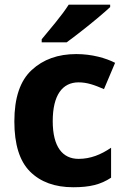

<svg xmlns="http://www.w3.org/2000/svg" viewBox="-20 -786 535 816"><path d="M291 9.8C361.8 9.8 407.7 -1.5 452.1 -30.8V-158.2C409.2 -128.9 364.7 -110.8 314 -110.8C246.1 -110.8 204.1 -161.6 204.1 -271C204.1 -381.8 245.1 -436 314 -436C351.1 -436 382.3 -424.3 421.9 -407.2L469.2 -519C430.2 -539.1 370.6 -556.2 304.2 -556.2C226.6 -556.2 163.6 -533.7 114.7 -488.3C65.4 -442.9 41 -370.1 41 -270C41 -172.9 63 -101.6 107.4 -57.1C151.9 -12.7 212.9 9.8 291 9.8ZM272 -766.1C257.3 -743.2 238.3 -717.8 215.3 -689.5C191.9 -661.1 172.4 -637.7 157.2 -619.1V-606H263.2C279.8 -618.2 300.3 -633.3 324.2 -652.3C348.1 -670.9 371.6 -689.9 394.5 -709C417 -728 435.1 -743.7 448.2 -755.9V-766.1Z"/></svg>

Font: Avrile Sans
Style: Bold
Weight: 700
Designer: Monotype Design Team, Google (font), Stefan Peev (BGR Cyrillic), Cristiano Sobral (main changes)
Foundry: The Avrile Sans Project Authors
Version: Version 3.110